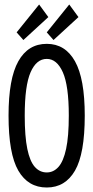

<svg xmlns="http://www.w3.org/2000/svg" viewBox="-20 -823 415 854"><path d="M188 11Q105 11 61.5 -64Q18 -139 18 -309Q18 -473 61.5 -550.5Q105 -628 188 -628Q270 -628 313.5 -550.5Q357 -473 357 -309Q357 -139 313.5 -64Q270 11 188 11ZM188 -56Q218 -56 240 -80.5Q262 -105 274 -160.5Q286 -216 286 -309Q286 -442 259.5 -501.5Q233 -561 188 -561Q142 -561 116 -501.5Q90 -442 90 -309Q90 -216 101.5 -160.5Q113 -105 135 -80.5Q157 -56 188 -56ZM218 -645 188 -679 288 -803 329 -747ZM84 -645 54 -679 154 -803 195 -747Z"/></svg>

Font: Inconsolata Condensed Medium
Style: Regular
Weight: 500
Width: 3
Monospace: yes
Designer: Raph Levien, Cyreal, Brenton Simpson
Foundry: Raph Levien, Cyreal, Google
Version: Version 3.100; ttfautohint (v1.8.4.7-5d5b)